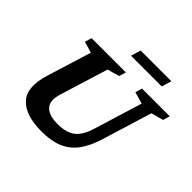

<svg xmlns="http://www.w3.org/2000/svg" viewBox="-210 -1120 1361 1361"><g transform="rotate(45 471.0 -439.5)"><path d="M284.5 -268Q258.5 -184 295.2 -144.8Q332 -105.5 417.5 -105.5Q504 -105.5 551.5 -141.5Q599 -177.5 626 -266.5L737.5 -630L649 -655.5L664 -707H942L927 -655.5L835 -630.5L721.5 -260Q692 -162.5 647.5 -102.8Q603 -43 537 -15.5Q471 12 376 12Q213.5 12 144.5 -62.5Q75.5 -137 124 -294.5L228 -630.5L143 -655.5L159 -707H502L486.5 -655.5L396 -629.5ZM444 -816.5 466.5 -891H774.5L752.5 -816.5Z"/></g></svg>

Font: Newsreader 6pt SemiBold
Style: Italic
Weight: 600
Italic angle: -17°
Designer: Hugues Gentile
Foundry: Production Type
Version: Version 1.003; ttfautohint (v1.8.3)